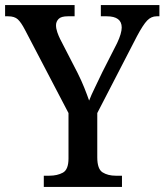

<svg xmlns="http://www.w3.org/2000/svg" viewBox="-23 -734 646 754"><path d="M149 0V-44H171Q202 -44 224 -56Q246 -68 246 -112V-290L75 -617Q60 -646 47 -658Q34 -670 9 -670H-3V-714H270V-670H243Q217 -670 207 -659.5Q197 -649 197 -635Q197 -622 202 -607.5Q207 -593 213 -581L282 -447Q297 -417 308 -389.5Q319 -362 327 -339Q335 -360 349.5 -389.5Q364 -419 379 -451L437 -565Q446 -584 450.5 -599.5Q455 -615 455 -626Q455 -670 396 -670H373V-714H603V-670H592Q571 -670 555 -653.5Q539 -637 515 -592L359 -290V-116Q359 -70 380 -57Q401 -44 431 -44H456V0Z"/></svg>

Font: Noto Serif Sinhala SemiCondensed Medium
Style: Regular
Weight: 500
Width: 4
Designer: Jelle Bosma - Monotype Design Team
Foundry: Monotype Imaging Inc.
Version: Version 2.007; ttfautohint (v1.8.4.7-5d5b)